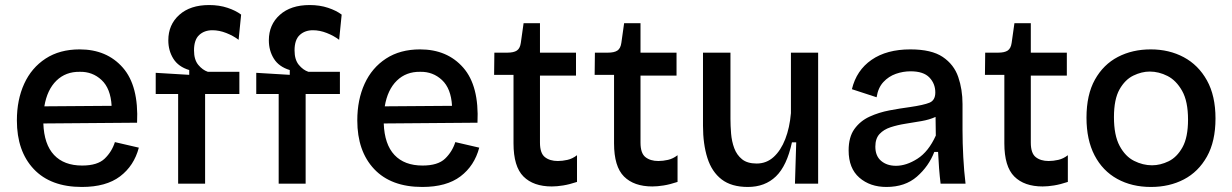

<svg xmlns="http://www.w3.org/2000/svg" viewBox="-20 -729 4890 762"><path d="M305 13Q181 13 114 -58Q47 -129 47 -251Q47 -333 76 -396.5Q105 -460 161 -496.5Q217 -533 296 -533Q404 -533 467.5 -460.5Q531 -388 524 -242L152 -239Q155 -156 194.5 -114Q234 -72 306 -72Q367 -72 395.5 -99.5Q424 -127 436 -165L531 -143Q512 -71 456.5 -29Q401 13 305 13ZM297 -444Q241 -445 204 -409Q167 -373 156 -307L423 -309Q419 -378 383 -411.5Q347 -445 297 -444Z M687 0V-356H598V-440L731 -432V-451Q688 -464 668 -496Q648 -528 648 -569Q648 -631 691.5 -670Q735 -709 810 -709Q850 -709 883 -698Q916 -687 937 -671L927 -571Q906 -587 878 -598Q850 -609 823 -609Q791 -609 770.5 -590Q750 -571 750 -529Q750 -492 767 -471.5Q784 -451 805 -444H930V-356H794V0Z M1086 0V-356H997V-440L1130 -432V-451Q1087 -464 1067 -496Q1047 -528 1047 -569Q1047 -631 1090.5 -670Q1134 -709 1209 -709Q1249 -709 1282 -698Q1315 -687 1336 -671L1326 -571Q1305 -587 1277 -598Q1249 -609 1222 -609Q1190 -609 1169.5 -590Q1149 -571 1149 -529Q1149 -492 1166 -471.5Q1183 -451 1204 -444H1329V-356H1193V0Z M1656 13Q1532 13 1465 -58Q1398 -129 1398 -251Q1398 -333 1427 -396.5Q1456 -460 1512 -496.5Q1568 -533 1647 -533Q1755 -533 1818.5 -460.5Q1882 -388 1875 -242L1503 -239Q1506 -156 1545.5 -114Q1585 -72 1657 -72Q1718 -72 1746.5 -99.5Q1775 -127 1787 -165L1882 -143Q1863 -71 1807.5 -29Q1752 13 1656 13ZM1648 -444Q1592 -445 1555 -409Q1518 -373 1507 -307L1774 -309Q1770 -378 1734 -411.5Q1698 -445 1648 -444Z M2170 11Q2097 11 2057.5 -28.5Q2018 -68 2018 -160V-432H1941L1942 -520H1993Q2019 -520 2031.5 -528.5Q2044 -537 2047 -559L2058 -637H2123V-520H2266V-429H2123V-163Q2123 -121 2142.5 -105.5Q2162 -90 2194 -90Q2212 -90 2232 -94.5Q2252 -99 2270 -113V-7Q2240 3 2215 7Q2190 11 2170 11Z M2569 11Q2496 11 2456.5 -28.5Q2417 -68 2417 -160V-432H2340L2341 -520H2392Q2418 -520 2430.5 -528.5Q2443 -537 2446 -559L2457 -637H2522V-520H2665V-429H2522V-163Q2522 -121 2541.5 -105.5Q2561 -90 2593 -90Q2611 -90 2631 -94.5Q2651 -99 2669 -113V-7Q2639 3 2614 7Q2589 11 2569 11Z M2948 13Q2883 13 2844 -17Q2805 -47 2787.5 -102Q2770 -157 2770 -230V-520H2879V-257Q2879 -230 2881.5 -199Q2884 -168 2894 -141Q2904 -114 2925 -97Q2946 -80 2983 -80Q3022 -80 3050.5 -106Q3079 -132 3096.5 -177Q3114 -222 3119 -280V-520H3227V0H3135L3140 -164H3123Q3103 -71 3059.5 -29Q3016 13 2948 13Z M3498 13Q3433 13 3390.5 -24Q3348 -61 3348 -132Q3348 -185 3371 -217Q3394 -249 3431 -266Q3468 -283 3510.5 -291Q3553 -299 3591 -304Q3646 -312 3669 -321.5Q3692 -331 3692 -362Q3692 -397 3668.5 -421.5Q3645 -446 3594 -446Q3564 -446 3535.5 -436Q3507 -426 3486 -403.5Q3465 -381 3459 -343L3361 -375Q3379 -450 3439 -491.5Q3499 -533 3593 -533Q3677 -533 3721.5 -503Q3766 -473 3783 -423.5Q3800 -374 3800 -316V-212Q3800 -162 3803 -105.5Q3806 -49 3812 0H3713Q3706 -58 3703 -126H3688Q3666 -69 3619 -28Q3572 13 3498 13ZM3536 -71Q3577 -71 3621 -99Q3665 -127 3694 -191L3693 -265Q3669 -254 3637.5 -248.5Q3606 -243 3574 -238Q3542 -233 3514.5 -224Q3487 -215 3470.5 -197Q3454 -179 3454 -147Q3454 -110 3477 -90.5Q3500 -71 3536 -71Z M4118 11Q4045 11 4005.5 -28.5Q3966 -68 3966 -160V-432H3889L3890 -520H3941Q3967 -520 3979.5 -528.5Q3992 -537 3995 -559L4006 -637H4071V-520H4214V-429H4071V-163Q4071 -121 4090.5 -105.5Q4110 -90 4142 -90Q4160 -90 4180 -94.5Q4200 -99 4218 -113V-7Q4188 3 4163 7Q4138 11 4118 11Z M4548 13Q4472 13 4414 -19Q4356 -51 4324 -112.5Q4292 -174 4292 -262Q4292 -353 4325.5 -413Q4359 -473 4416.5 -503Q4474 -533 4547 -533Q4620 -533 4678 -502Q4736 -471 4770 -410Q4804 -349 4804 -259Q4804 -168 4770 -107.5Q4736 -47 4678.5 -17Q4621 13 4548 13ZM4552 -73Q4585 -73 4618 -89Q4651 -105 4673 -144.5Q4695 -184 4695 -254Q4695 -327 4671.5 -368.5Q4648 -410 4613.5 -427.5Q4579 -445 4543 -445Q4511 -445 4478 -429Q4445 -413 4423 -374Q4401 -335 4401 -264Q4401 -192 4423.5 -150Q4446 -108 4481 -90.5Q4516 -73 4552 -73Z"/></svg>

Font: Bricolage Grotesque 10pt Medium
Style: Regular
Weight: 500
Designer: Mathieu Triay
Foundry: Atelier Triay
Version: Version 1.000; ttfautohint (v1.8.4.7-5d5b);gftools[0.9.32]